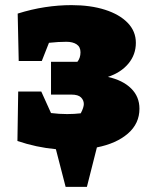

<svg xmlns="http://www.w3.org/2000/svg" viewBox="-20 -574 586 749"><path d="M48 -24 51 -217H141L179 -133Q211 -129 242 -129Q270 -129 295 -132Q301 -143 304 -152.5Q307 -162 307 -168Q307 -183 296 -194Q285 -205 258 -205H179V-333H282Q294 -348 294 -370Q294 -391 279 -401Q264 -411 239 -411Q208 -411 171 -407L143 -336H53L49 -521Q103 -538 155.5 -546Q208 -554 259 -554Q333 -554 389.5 -536Q446 -518 478 -485Q510 -452 510 -407Q510 -361 481 -326Q452 -291 401 -274Q459 -261 491.5 -229Q524 -197 524 -150Q524 -92 479 -53Q434 -14 358 1L319 155H236L198 8Q122 1 48 -24Z"/></svg>

Font: Piazzolla SC Black
Style: Regular
Weight: 900
Designer: Juan Pablo del Peral
Foundry: Huerta Tipografica
Version: Version 1.330